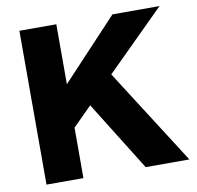

<svg xmlns="http://www.w3.org/2000/svg" viewBox="-81 -813 920 896"><g transform="rotate(-10 379.5 -364.5)"><path d="M68 0V-729H243V-445L509 -729H732L455 -454L745 0H538L333 -329L243 -239V0Z"/></g></svg>

Font: BDO Grotesk ExtraBold
Style: Regular
Weight: 800
Designer: Deni Anggara
Foundry: Lokal Container
Version: Version 2.000